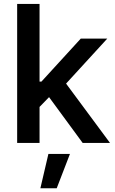

<svg xmlns="http://www.w3.org/2000/svg" viewBox="-20 -748 604 1005"><path d="M177.2 -178.2V-320.8H196.8L402.8 -545.9H541.5L297.4 -279.3H275.4ZM69.8 0V-727.5H187V0ZM412.6 0 226.6 -253.4 306.6 -336.4 555.7 0ZM191.4 237.3 233.4 57.6H346.2L276.9 237.3Z"/></svg>

Font: Inter Cardless
Style: Medium
Weight: 500
Designer: Rasmus Andersson
Foundry: rsms
Version: Version 4.001;git-9221beed3